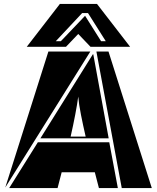

<svg xmlns="http://www.w3.org/2000/svg" viewBox="-20 -964 804 984"><path d="M487 0 466 -81H296L275 0H27L174 -235H540L584 0ZM187 -255 456 -686H458L537 -255ZM536 -700 758 0H604L474 -700ZM228 -700H443L7 -3ZM419 -264Q406 -320 395 -375.5Q384 -431 381 -469Q376 -431 365.5 -376Q355 -321 342 -264ZM5 0 7 -3ZM444 -724 381 -790 318 -724H117L287 -944H477L647 -724ZM431 -897H401L266 -753H292L416 -883L498 -753H522Z"/></svg>

Font: J.M. Nexus Grotesque
Style: Regular
Weight: 900
Designer: deFharo
Foundry: deFharo
Version: Version 3.003